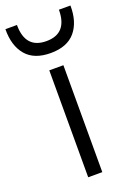

<svg xmlns="http://www.w3.org/2000/svg" viewBox="-202 -837 621 894"><g transform="rotate(-20 108.0 -390.0)"><path d="M73.2 0V-529.8H143.1V0ZM-53.2 -779.8H3.9Q3.9 -662.1 107.9 -662.1Q211.9 -662.1 211.9 -779.8H269Q270 -698.2 230 -650.6Q189.9 -603 107.9 -603Q25.9 -603 -14.2 -650.6Q-54.2 -698.2 -53.2 -779.8Z"/></g></svg>

Font: Cooper Hewitt
Style: Book
Weight: 705
Designer: Village Type and Design LLC
Foundry: Cooper Hewitt Smithsonian Design Museum
Version: 1.000